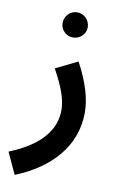

<svg xmlns="http://www.w3.org/2000/svg" viewBox="-125 -651 579 932"><g transform="rotate(10 164.5 -185.0)"><path d="M179 -476C213 -476 241 -503 241 -537C241 -571 213 -600 179 -600C144 -600 117 -571 117 -537C117 -503 144 -476 179 -476ZM16 230C188 161 299 38 299 -127C299 -196 275 -274 226 -366L118 -313C162 -232 185 -174 185 -118C185 -28 128 59 -33 124Z"/></g></svg>

Font: Noto Sans Arabic SemCond SemBd
Style: Regular
Weight: 600
Width: 4
Designer: Monotype Design Team, Nadine Chahine, Nizar Qandah and Khaled Hosny
Foundry: Monotype Imaging Inc.
Version: Version 2.012